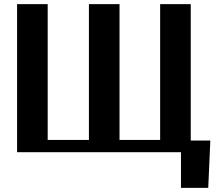

<svg xmlns="http://www.w3.org/2000/svg" viewBox="-20 -731 1061 922"><path d="M62 0H849V171H980L990 -56H896V-711H749V-59H554V-711H407V-59H209V-711H62Z"/></svg>

Font: Aerodynamic
Style: Regular
Weight: 500
Designer: Google
Version: Version 2.000980; 2014